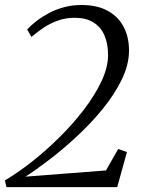

<svg xmlns="http://www.w3.org/2000/svg" viewBox="-24 -768 592 788"><path d="M2.5 0 -4 -27.5Q48.5 -58.5 106.8 -104.2Q165 -150 220.5 -205Q276 -260 321 -319Q366 -378 392.8 -435.2Q419.5 -492.5 419.5 -542Q419.5 -589 404.5 -623.2Q389.5 -657.5 359.2 -676.2Q329 -695 282.5 -695Q244.5 -695 212 -683Q179.5 -671 153 -653Q126.5 -635 105 -616.5L87.5 -647Q103.5 -664.5 126.2 -682Q149 -699.5 177.2 -714.5Q205.5 -729.5 239 -738.5Q272.5 -747.5 310.5 -747.5Q374 -747.5 417.5 -724Q461 -700.5 483.2 -658.2Q505.5 -616 505.5 -561Q505.5 -502.5 475.5 -441Q445.5 -379.5 397.2 -320.5Q349 -261.5 291.8 -208.5Q234.5 -155.5 179 -113Q123.5 -70.5 80.5 -43L411 -68.5L461 -156.5L497 -144L457 0Z"/></svg>

Font: Merriweather 72pt Light
Style: Italic
Weight: 300
Italic angle: -7.8°
Version: Version 2.101